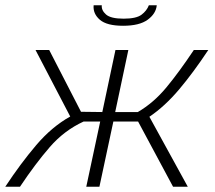

<svg xmlns="http://www.w3.org/2000/svg" viewBox="-41 -710 819 730"><path d="M-21 0Q37 -88 96.5 -158Q156 -228 226 -267L94 -520H146L267 -285L348 -284L398 -520H447L397 -284H483Q543 -319 591.5 -377.5Q640 -436 696 -520H751Q694 -434 640 -370Q586 -306 527 -266L673 0H617L484 -248H390L337 0H287L340 -248H277Q203 -214 148 -150.5Q93 -87 35 0ZM427 -612Q365 -612 338.5 -635Q312 -658 315 -690H346Q344 -671 362 -655Q380 -639 429 -639Q477 -639 497 -654Q517 -669 525 -690H555Q552 -658 520.5 -635Q489 -612 427 -612Z"/></svg>

Font: Raleway Light
Style: Italic
Weight: 300
Italic angle: -12°
Designer: Matt McInerney, Pablo Impallari, Rodrigo Fuenzalida
Foundry: Matt McInerney, Pablo Impallari, Rodrigo Fuenzalida
Version: Version 4.026